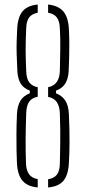

<svg xmlns="http://www.w3.org/2000/svg" viewBox="-20 -825 380 850"><path d="M55 -104Q54 -126.5 53.2 -159Q52.5 -191.5 52.8 -231.8Q53 -272 55 -318Q56.5 -355 69.8 -378Q83 -401 112 -412V-424Q85 -434 72.2 -454Q59.5 -474 57 -507Q54.5 -552.5 53.8 -584.2Q53 -616 53.8 -642Q54.5 -668 56 -696Q58.5 -749.5 80 -775Q101.5 -800.5 147 -805V-768.5Q121.5 -764 109.2 -748Q97 -732 96 -700Q94.5 -667 94 -644.5Q93.5 -622 93.5 -602.8Q93.5 -583.5 94.2 -562.2Q95 -541 96 -510Q97 -476.5 110 -459.8Q123 -443 147 -439V-396.5Q121 -392 109 -374.5Q97 -357 96 -323Q94 -264 93.5 -212Q93 -160 95 -102Q96 -72.5 107.8 -54.8Q119.5 -37 147 -32V5Q101 0.5 79.2 -25.5Q57.5 -51.5 55 -104ZM193 5V-31.5Q219.5 -35.5 232 -52Q244.5 -68.5 245 -101Q246 -144 246.5 -178.2Q247 -212.5 246.8 -246.5Q246.5 -280.5 245 -323Q243 -387.5 193 -396V-439Q243.5 -448.5 245 -512Q246 -559.5 246.8 -607.2Q247.5 -655 245 -699Q244 -730.5 232 -747.2Q220 -764 193 -768.5V-805Q239 -800 260.8 -774Q282.5 -748 285 -695Q286.5 -670.5 286.8 -638.8Q287 -607 286.2 -573.5Q285.5 -540 284 -510Q282 -475 268.2 -454Q254.5 -433 228 -424V-412Q254.5 -401.5 268.8 -380.2Q283 -359 285 -320Q288 -250.5 287.8 -195.8Q287.5 -141 285 -104Q282.5 -51.5 261.5 -25.5Q240.5 0.5 193 5Z"/></svg>

Font: Big Shoulders Stencil Text Thin Thin
Style: Regular
Weight: 250
Version: Version 2.001